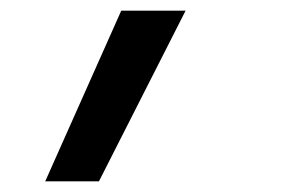

<svg xmlns="http://www.w3.org/2000/svg" viewBox="-20 -173 540 361"><path d="M65 168 208 -153H329L166 168Z"/></svg>

Font: Iosevka Slab Semibold Oblique
Style: Regular
Weight: 600
Italic angle: -9°
Monospace: yes
Designer: Belleve Invis
Foundry: Belleve Invis
Version: Version 11.1.1; ttfautohint (v1.8.3)